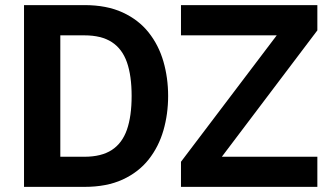

<svg xmlns="http://www.w3.org/2000/svg" viewBox="-20 -729 1290 749"><path d="M686 -591.2H1059.6L686 -97.9V0H1218V-117.5H845.4L1218 -610.5V-709.1H686ZM635.9 -354.6Q635.9 -425.1 617.5 -489.1Q599 -553.1 559.7 -602.5Q520.3 -652 458.3 -680.5Q396.2 -709.1 309.2 -709.1H73.7V0H309.2Q396.2 0 458.3 -28.5Q520.3 -57 559.7 -106.6Q599 -156.3 617.5 -220.3Q635.9 -284.2 635.9 -354.6ZM493.5 -354.6Q493.5 -275.7 475.1 -222.9Q456.6 -170.2 416.1 -143.9Q375.6 -117.5 309.2 -117.5H215.3V-591.1H309.2Q375.6 -591.1 416.1 -564.8Q456.6 -538.6 475.1 -486.2Q493.5 -433.8 493.5 -354.6Z"/></svg>

Font: Estedad-FD VF
Style: Regular
Weight: 100
Designer: Amin Abedi
Version: Version 7.3